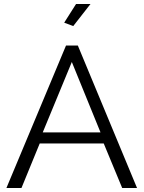

<svg xmlns="http://www.w3.org/2000/svg" viewBox="-20 -937 716 957"><path d="M309 -710H368L663 0H589L497 -222H178L87 0H12ZM481 -277 338 -628 193 -277ZM345 -807 300 -824 359 -917H431Z"/></svg>

Font: IngvarSans
Style: Regular
Weight: 400
Version: Version 1.000